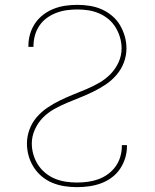

<svg xmlns="http://www.w3.org/2000/svg" viewBox="-20 -763 640 791"><path d="M297 8Q271 8 245.5 4Q220 0 196.5 -9.5Q173 -19 153 -35.5Q133 -52 119 -74Q105 -96 98 -121Q91 -146 91 -172Q91 -201 101.5 -229.5Q112 -258 131.5 -280.5Q151 -303 175.5 -319.5Q200 -336 226.5 -349Q253 -362 280.5 -373Q308 -384 335.5 -395.5Q363 -407 389 -422Q415 -437 435.5 -458Q456 -479 468.5 -506.5Q481 -534 481 -564Q481 -586 474.5 -608.5Q468 -631 456 -650.5Q444 -670 426.5 -684.5Q409 -699 388 -708Q367 -717 344.5 -720.5Q322 -724 299 -724Q277 -724 255 -721Q233 -718 212 -710Q191 -702 173 -689Q155 -676 142.5 -657.5Q130 -639 124 -617.5Q118 -596 118 -574V-570H97V-575Q97 -599 104 -623Q111 -647 125 -667.5Q139 -688 159 -703Q179 -718 202 -727Q225 -736 249.5 -739.5Q274 -743 299 -743Q324 -743 349.5 -739Q375 -735 398 -725Q421 -715 441 -698.5Q461 -682 474 -660Q487 -638 494 -613.5Q501 -589 501 -564Q501 -534 490.5 -506Q480 -478 460.5 -455Q441 -432 416.5 -415.5Q392 -399 365.5 -386Q339 -373 311.5 -362Q284 -351 256.5 -339.5Q229 -328 203 -313.5Q177 -299 156.5 -278Q136 -257 123.5 -229Q111 -201 111 -172Q111 -149 117.5 -126.5Q124 -104 136.5 -84.5Q149 -65 167.5 -50Q186 -35 207 -26.5Q228 -18 251 -14.5Q274 -11 297 -11Q319 -11 341.5 -14Q364 -17 385 -24.5Q406 -32 424.5 -45.5Q443 -59 456 -77Q469 -95 475.5 -117Q482 -139 482 -161V-165H503V-160Q503 -135 495.5 -111Q488 -87 474 -66.5Q460 -46 439.5 -31Q419 -16 395.5 -7.5Q372 1 347 4.5Q322 8 297 8Z"/></svg>

Font: Iosevka Thin Extended
Style: Regular
Weight: 100
Width: 7
Monospace: yes
Designer: Belleve Invis
Foundry: Belleve Invis
Version: Version 32.5.0; ttfautohint (v1.8.4)